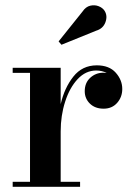

<svg xmlns="http://www.w3.org/2000/svg" viewBox="-20 -722 514 742"><path d="M214.5 -460V-319.5Q229 -382.5 263.5 -426Q298 -469.5 354 -469.5Q402 -469.5 427.2 -441.2Q452.5 -413 452.5 -378Q452.5 -347 432.8 -324.5Q413 -302 380.5 -302Q347.5 -302 327.5 -321.5Q307.5 -341 307.5 -369.5Q307.5 -402 328.8 -421.5Q350 -441 380 -441Q386.5 -441 392.5 -440Q374 -449.5 352 -449.5Q311 -449.5 280 -416.2Q249 -383 231.8 -329.2Q214.5 -275.5 214.5 -214V-19.5H289.5V0H29V-19.5H96V-440.5H29V-460ZM217.5 -549 206.5 -562 299 -677.5Q311.5 -696 328.8 -700Q346 -704 361.2 -698Q376.5 -692 384 -680.5Q396.5 -661 387.5 -636.2Q378.5 -611.5 352 -603.5Z"/></svg>

Font: Bodoni Moda SemiBold
Style: Regular
Weight: 600
Designer: Owen Earl
Foundry: indestructible type
Version: Version 2.005; ttfautohint (v1.8.4.7-5d5b)